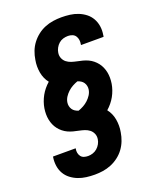

<svg xmlns="http://www.w3.org/2000/svg" viewBox="-173 -922 945 1164"><g transform="rotate(-20 300.0 -340.0)"><path d="M234 143Q206 143 179 139.5Q152 136 127.5 126.5Q103 117 82 101Q61 85 48 62.5Q35 40 31 13Q27 -14 31 -41Q31 -42 31.5 -43.5Q32 -45 32 -47H178Q178 -46 178 -45.5Q178 -45 178 -45Q175 -31 177.5 -18Q180 -5 187.5 5Q195 15 207.5 19Q220 23 234 23Q249 23 264.5 18Q280 13 292.5 2Q305 -9 313 -23.5Q321 -38 323 -53Q326 -72 319 -88.5Q312 -105 298.5 -115.5Q285 -126 268 -131.5Q251 -137 233.5 -140.5Q216 -144 198.5 -148.5Q181 -153 165 -160.5Q149 -168 135.5 -179Q122 -190 111.5 -203.5Q101 -217 94 -233Q87 -249 83.5 -266.5Q80 -284 80 -302.5Q80 -321 83 -340Q86 -359 93 -379Q100 -399 110 -417Q120 -435 133.5 -451.5Q147 -468 163 -482Q151 -497 143 -515Q135 -533 131.5 -553Q128 -573 128 -593.5Q128 -614 132 -635Q136 -662 146 -688Q156 -714 173 -736.5Q190 -759 212.5 -776.5Q235 -794 261 -804.5Q287 -815 314 -819Q341 -823 367 -823Q395 -823 422.5 -819.5Q450 -816 475 -806Q500 -796 520.5 -780Q541 -764 554 -741Q567 -718 571 -690.5Q575 -663 570 -635Q570 -632 569.5 -629.5Q569 -627 568 -624H423Q423 -625 423 -626Q423 -627 423 -628Q426 -642 424 -656.5Q422 -671 414.5 -682Q407 -693 394 -698Q381 -703 367 -703Q351 -703 335.5 -698.5Q320 -694 307.5 -683Q295 -672 287 -657Q279 -642 277 -627Q274 -608 281 -591.5Q288 -575 301.5 -564.5Q315 -554 332 -548.5Q349 -543 366.5 -539.5Q384 -536 401.5 -531.5Q419 -527 435 -519.5Q451 -512 464.5 -501Q478 -490 488.5 -476.5Q499 -463 506 -447Q513 -431 516.5 -413.5Q520 -396 520 -377.5Q520 -359 517 -340Q514 -321 507 -301Q500 -281 490 -263Q480 -245 466.5 -228.5Q453 -212 437 -198Q449 -183 457 -165Q465 -147 468.5 -127Q472 -107 472 -86Q472 -65 468 -44Q464 -18 454 8Q444 34 427.5 56.5Q411 79 388 96.5Q365 114 339 124.5Q313 135 286.5 139Q260 143 234 143ZM273 -255Q290 -261 306.5 -270Q323 -279 337 -292Q351 -305 361 -320.5Q371 -336 374 -354Q376 -366 373.5 -378Q371 -390 364.5 -399.5Q358 -409 348.5 -415Q339 -421 327 -425Q310 -419 293.5 -410Q277 -401 263 -388Q249 -375 239 -359.5Q229 -344 226 -326Q224 -314 226.5 -302Q229 -290 235.5 -280.5Q242 -271 251.5 -265Q261 -259 273 -255Z"/></g></svg>

Font: Iosevka Curly Slab HvEx
Style: Italic
Weight: 900
Width: 7
Italic angle: -9°
Monospace: yes
Designer: Belleve Invis
Foundry: Belleve Invis
Version: Version 11.1.0; ttfautohint (v1.8.3)